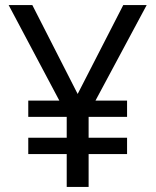

<svg xmlns="http://www.w3.org/2000/svg" viewBox="-20 -734 612 754"><path d="M285 -365 464 -714H556L355 -339H479V-275H328V-193H479V-129H328V0H242V-129H91V-193H242V-275H91V-339H213L14 -714H107Z"/></svg>

Font: Noto Sans Khmer UI
Style: Regular
Weight: 400
Designer: Danh Hong and the Monotype Design Team
Foundry: Monotype Imaging Inc.
Version: Version 2.002